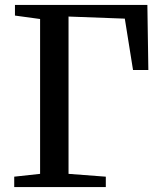

<svg xmlns="http://www.w3.org/2000/svg" viewBox="-20 -763 649 783"><path d="M38 0V-42.5L143.5 -54V-685.5L41 -699.5V-743H581L585 -477.5H522.5L489 -687L259.5 -695.5V-54L411.5 -42.5V0Z"/></svg>

Font: Merriweather 48pt Medium
Style: Regular
Weight: 500
Version: Version 2.100